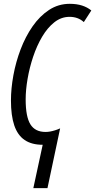

<svg xmlns="http://www.w3.org/2000/svg" viewBox="-20 -745 496 1001"><path d="M153.8 235.8 202.6 9.8Q145 9.8 108.4 -15.1Q71.8 -40 54.4 -91.3Q37.1 -142.6 37.1 -220.7Q37.1 -283.2 49.8 -352.5Q62.5 -421.9 87.6 -488Q112.8 -554.2 149.9 -607.7Q187 -661.1 235.6 -693.1Q284.2 -725.1 343.8 -725.1Q379.4 -725.1 407.2 -716.3Q435.1 -707.5 456.1 -690.4L417 -629.9Q401.4 -644 382.8 -650.6Q364.3 -657.2 342.8 -657.2Q299.3 -657.2 263.4 -628.9Q227.5 -600.6 199.7 -553.5Q171.9 -506.3 152.8 -449.2Q133.8 -392.1 123.8 -334Q113.8 -275.9 113.8 -226.6Q113.8 -136.7 138.4 -96.9Q163.1 -57.1 217.3 -57.1Q229 -57.1 241.5 -59.3Q253.9 -61.5 267.1 -65.7Q280.3 -69.8 293.5 -75.7L227.5 235.8Z"/></svg>

Font: Open Sans Condensed
Style: Italic
Weight: 400
Width: 3
Italic angle: -12°
Designer: Monotype Design Team
Foundry: Monotype Imaging Inc.
Version: Version 3.000